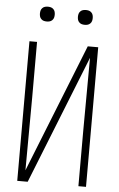

<svg xmlns="http://www.w3.org/2000/svg" viewBox="-61 -966 622 1007"><g transform="rotate(5 250.0 -462.0)"><path d="M69 0V-735H109V-441Q109 -345 108 -249.5Q107 -154 107 -59L376 -735H431V0H391V-294Q391 -390 392 -485.5Q393 -581 393 -676L124 0ZM350 -846Q342 -846 334.5 -848Q327 -850 321 -856Q315 -862 313 -869.5Q311 -877 311 -885Q311 -893 313 -900.5Q315 -908 321 -914Q327 -920 334.5 -922Q342 -924 350 -924Q358 -924 365.5 -922Q373 -920 379 -914Q385 -908 387 -900.5Q389 -893 389 -885Q389 -877 387 -869.5Q385 -862 379 -856Q373 -850 365.5 -848Q358 -846 350 -846ZM150 -846Q142 -846 134.5 -848Q127 -850 121 -856Q115 -862 113 -869.5Q111 -877 111 -885Q111 -893 113 -900.5Q115 -908 121 -914Q127 -920 134.5 -922Q142 -924 150 -924Q158 -924 165.5 -922Q173 -920 179 -914Q185 -908 187 -900.5Q189 -893 189 -885Q189 -877 187 -869.5Q185 -862 179 -856Q173 -850 165.5 -848Q158 -846 150 -846Z"/></g></svg>

Font: Iosevka Term Curly Extralight
Style: Regular
Weight: 200
Designer: Belleve Invis
Foundry: Belleve Invis
Version: Version 32.3.0